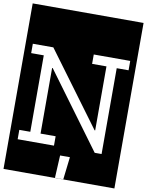

<svg xmlns="http://www.w3.org/2000/svg" viewBox="-128 -997 988 1291"><g transform="rotate(10 366.5 -352.0)"><path d="M-12 213V-917H745V213ZM620 -586H701V-650H452V-586H550V-149H546L176 -650H36V-586H122V-64H47V0H295V-64H192V-512H196L573 0H620ZM396 212 414 58H347L339 212Z"/></g></svg>

Font: Zilla Slab Highlight
Style: Regular
Weight: 400
Designer: Typotheque Type Foundry
Foundry: Typotheque type foundry
Version: Version 1.1; 2017; ttfautohint (v1.6)